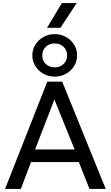

<svg xmlns="http://www.w3.org/2000/svg" viewBox="-20 -1233 723 1253"><path d="M13 0 288.5 -700H386L670 0H564L494.5 -175.5H182.5L116 0ZM209 -257.5H467L335 -583.5ZM337 -733Q297.5 -733 264.2 -751.2Q231 -769.5 211 -801Q191 -832.5 191 -871.5Q191 -910.5 211 -942Q231 -973.5 264.2 -992Q297.5 -1010.5 337 -1010.5Q377 -1010.5 410.2 -992Q443.5 -973.5 463.2 -942Q483 -910.5 483 -871.5Q483 -832.5 463.2 -801Q443.5 -769.5 410.2 -751.2Q377 -733 337 -733ZM337 -793.5Q372 -793.5 395 -815.5Q418 -837.5 418 -871.5Q418 -905.5 395 -927.5Q372 -949.5 337 -949.5Q302 -949.5 279 -927.5Q256 -905.5 256 -871.5Q256 -837.5 279 -815.5Q302 -793.5 337 -793.5ZM287 -1051.5 383.5 -1213H480.5L374.5 -1051.5Z"/></svg>

Font: Geologica Light
Style: Regular
Weight: 300
Designer: Sindre Bremnes, Frode Helland
Foundry: Monokrom Skriftforlag AS
Version: Version 1.010; ttfautohint (v1.8.4.7-5d5b);gftools[0.9.28]